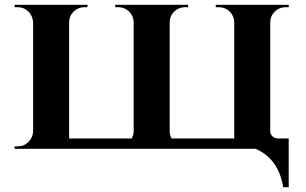

<svg xmlns="http://www.w3.org/2000/svg" viewBox="-20 -620 1273 800"><path d="M41 0V-10H54Q80 -10 98 -28Q117 -47 118 -73V-527Q117 -553 98 -572Q80 -590 54 -590H41V-600H345L344 -590H332Q306 -590 287 -572Q268 -553 268 -527V-43H529Q531 -47 532 -51Q537 -61 537 -73V-528Q536 -554 518 -572Q499 -590 473 -590H460V-600H764V-590H751Q725 -590 706 -572Q687 -553 687 -527V-73Q687 -57 695 -43H956V-528Q955 -554 937 -572Q918 -590 892 -590H879V-600H1183V-590H1170Q1144 -590 1125 -572Q1106 -553 1106 -527V-67Q1113 -47 1134 -43H1183V160H1160Q1141 42 1045 0Z"/></svg>

Font: Cinzel Bold(RUS BY LYAJKA)
Style: Regular
Weight: 700
Designer: Natanael Gama
Version: Version 1.001;PS 001.001;hotconv 1.0.56;makeotf.lib2.0.21325